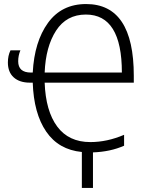

<svg xmlns="http://www.w3.org/2000/svg" viewBox="-20 -745 737 950"><path d="M642 -370V-336H201Q206 -196 263 -119Q320 -42 427 -42Q510 -42 594 -78V-24Q526 6 440 9V185H385V7Q270 -4 208.5 -94Q147 -184 142 -336H128Q77 -336 48 -362Q19 -388 19 -436Q19 -470 32 -496H81Q70 -470 70 -442Q70 -386 133 -386H142Q150 -539 217.5 -632Q285 -725 406 -725Q642 -725 642 -370ZM201 -386H583Q583 -673 405 -673Q309 -673 257.5 -593.5Q206 -514 201 -386Z"/></svg>

Font: Noto Sans UI NarrowLight
Style: Regular
Weight: 300
Width: 4
Designer: Monotype Design Team
Foundry: Monotype Imaging Inc.
Version: Version 1.001